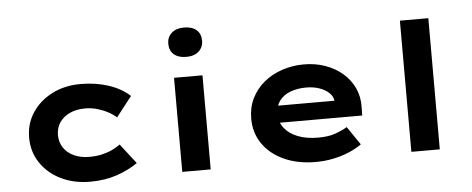

<svg xmlns="http://www.w3.org/2000/svg" viewBox="-52 -938 2653 1079"><g transform="rotate(-5 1274.0 -398.5)"><path d="M417.1 10Q323.5 10 251.1 -26Q178.7 -62 137.2 -124.6Q95.7 -187.1 95.7 -265.9Q95.7 -345.6 136.9 -407.7Q178.1 -469.7 249.1 -505.7Q320 -541.7 409.6 -541.7Q494.8 -541.7 566.9 -518Q638.9 -494.2 686.4 -450.2L598 -336.8Q577.8 -355.5 549.4 -370.3Q520.9 -385.1 489.2 -394Q457.5 -402.8 423.4 -402.8Q373.4 -402.8 336.2 -385.3Q298.9 -367.9 278.6 -337.4Q258.3 -307 258.3 -266.4Q258.3 -226.5 278.9 -195.5Q299.6 -164.4 337.1 -147Q374.6 -129.5 422.7 -129.5Q463.8 -129.5 496.2 -137.1Q528.6 -144.8 554.2 -157.1Q579.7 -169.4 599 -183.7L685.8 -71.7Q634.9 -36 567.7 -13Q500.5 10 417.1 10Z M936.3 0V-530.7H1096.7V0ZM1016.1 -641.8Q971.1 -641.8 945.9 -663.4Q920.7 -685 920.7 -724.6Q920.7 -761.1 946.4 -784.3Q972.1 -807.4 1016.1 -807.4Q1061.2 -807.4 1086.3 -785.8Q1111.5 -764.2 1111.5 -724.6Q1111.5 -688.2 1086.1 -665Q1060.7 -641.8 1016.1 -641.8Z M1688.9 10Q1587 10 1509.9 -25.4Q1432.8 -60.7 1390.5 -122.7Q1348.3 -184.6 1348.3 -263.3Q1348.3 -327.2 1373.5 -378.2Q1398.8 -429.2 1442.6 -465.7Q1486.4 -502.2 1545.2 -522.2Q1604 -542.2 1669 -542.2Q1734.6 -542.2 1790.2 -522.3Q1845.7 -502.4 1887.2 -466.7Q1928.6 -431 1951.2 -381.9Q1973.8 -332.8 1972.2 -274L1971.2 -227.4H1457.9L1434.9 -323.8H1840.8L1823.6 -301.9V-322.4Q1820.3 -348.9 1799 -368.9Q1777.8 -388.9 1744.6 -400.2Q1711.5 -411.6 1671.3 -411.6Q1622.1 -411.6 1582.8 -397.1Q1543.6 -382.6 1520.7 -352.5Q1497.9 -322.4 1497.9 -275.5Q1497.9 -231.8 1524.3 -197.9Q1550.7 -164 1598.9 -144.6Q1647.1 -125.2 1713.4 -125.2Q1774.2 -125.2 1813.6 -139.7Q1853 -154.2 1878.8 -170.1L1949.3 -66.6Q1913.9 -41.7 1871.8 -24.8Q1829.7 -8 1784 1Q1738.3 10 1688.9 10Z M2228.7 0V-740H2389.1V0Z"/></g></svg>

Font: Lexend Mega
Style: Regular
Weight: 400
Designer: Bonnie Shaver-Troup, Thomas Jockin
Foundry: Lexend
Version: Version 1.007